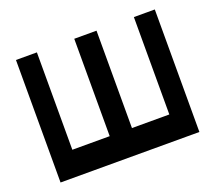

<svg xmlns="http://www.w3.org/2000/svg" viewBox="-103 -739 968 863"><g transform="rotate(-20 381.0 -308.0)"><path d="M712.9 -14.6H48.8V-600.6H148.9V-134.8H327.6V-600.6H434.1V-134.8H612.8V-600.6H712.9Z"/></g></svg>

Font: Gap Sans
Style: Black
Weight: 400
Designer: Alexandre Liziard and Etienne Ozeray
Foundry: Interstices.io
Version: Version 1.6.1 - December 3. 2014